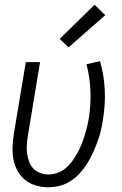

<svg xmlns="http://www.w3.org/2000/svg" viewBox="-20 -782 515 810"><path d="M184 8Q156 8 131 0.5Q106 -7 86.5 -22.5Q67 -38 54.5 -60.5Q42 -83 37 -108Q32 -133 33 -160.5Q34 -188 38 -215L89 -520H149L97 -206Q94 -187 93 -169Q92 -151 94.5 -133.5Q97 -116 103 -99.5Q109 -83 120.5 -71Q132 -59 149 -52.5Q166 -46 184 -46Q203 -46 222 -52.5Q241 -59 257 -72.5Q273 -86 285 -102.5Q297 -119 306.5 -136.5Q316 -154 323.5 -172.5Q331 -191 337 -210Q343 -229 347.5 -247.5Q352 -266 355 -285Q364 -343 361.5 -400Q359 -457 345 -511L402 -524Q419 -466 422 -403Q425 -340 414 -276Q411 -253 405 -229Q399 -205 390.5 -182Q382 -159 371.5 -136Q361 -113 347.5 -91.5Q334 -70 316.5 -51Q299 -32 277.5 -18Q256 -4 231.5 2Q207 8 184 8ZM269 -582 232 -618 379 -762 424 -718Z"/></svg>

Font: Iosevka QP Light
Style: Italic
Weight: 300
Italic angle: -9°
Designer: Belleve Invis
Foundry: Belleve Invis
Version: Version 20.0.0; ttfautohint (v1.8.4)